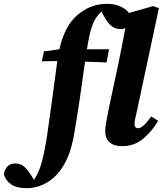

<svg xmlns="http://www.w3.org/2000/svg" viewBox="-180 -753 855 1009"><path d="M-37 236Q-93 236 -121.5 216Q-150 196 -160 163Q-156 138 -141 122Q-126 106 -100 106Q-73 106 -55 121Q-37 136 -17 167L-2 192Q16 167 30 130Q41 99 49.5 58.5Q58 18 67 -37Q81 -134 94.5 -233.5Q108 -333 121 -432L40 -431L51 -483L132 -494Q160 -618 228.5 -675.5Q297 -733 382 -733Q423 -733 453 -719Q483 -705 498 -685L625 -721L655 -710L536 -153Q527 -119 527 -102Q527 -79 547 -79Q570 -79 615 -141L651 -118Q619 -63 572.5 -24Q526 15 462 15Q418 15 395.5 -5.5Q373 -26 373 -63Q373 -86 378.5 -113.5Q384 -141 391 -179L444 -428Q452 -466 461 -513Q470 -560 479 -606Q469 -600 456 -600Q429 -600 410.5 -613Q392 -626 376 -651L353 -692Q336 -677 322.5 -655.5Q309 -634 298.5 -599Q288 -564 279 -508Q278 -504 278 -501Q278 -498 277 -494H393L380 -425L267 -429Q254 -333 240 -239Q226 -145 211 -56Q198 22 175.5 74.5Q153 127 119 164Q89 197 47.5 216.5Q6 236 -37 236Z"/></svg>

Font: Source Serif 4 SmText
Style: Bold Italic
Weight: 700
Italic angle: -12°
Designer: Frank Grießhammer
Foundry: Adobe
Version: Version 4.005;hotconv 1.1.0;makeotfexe 2.6.0